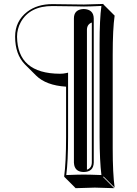

<svg xmlns="http://www.w3.org/2000/svg" viewBox="-20 -668 698 979"><path d="M408.2 -645Q408.2 -645 506.8 -647.9L507.8 -645L564.5 -588.4Q554.7 -521 554.7 -388.7V88.4Q554.7 217.3 564.5 288.6L507.8 231.9L505.9 234.9L562.5 291.5Q561.5 291.5 463.4 288.6Q463.4 288.6 365.7 291.5L309.1 234.9L307.1 231.9Q316.9 159.7 316.9 32.2V-226.1Q214.8 -232.4 163.6 -283.2L106.9 -339.8Q57.1 -391.1 57.1 -481Q57.1 -560.1 118.7 -607.9Q169.9 -647 247.1 -647Q293.9 -647 364.7 -645.5Q397.9 -645 408.2 -645ZM448.2 -553.2Q424.3 -544.4 423.3 -517.6V197.3Q447.3 189.5 448.2 161.1ZM408.2 -634.8Q397.9 -634.8 364.3 -635.7Q293.5 -637.2 247.1 -637.2Q131.8 -637.2 85.9 -555.2Q66.9 -520 66.9 -481Q68.8 -293 285.2 -292Q303.2 -292 314.9 -294.9L327.1 -297.4V32.2Q327.1 154.3 317.9 224.6Q377 222.2 407 222.2Q437 222.2 497.1 224.6Q488.3 153.3 487.8 32.2V-444.8Q487.8 -571.3 497.1 -637.7Q438 -634.8 408.2 -634.8ZM356.9 -574.2Q356.9 -614.7 396 -621.1Q401.9 -622.1 407.2 -622.1Q457 -620.1 458 -574.2V161.1Q456.5 208.5 407.2 209Q366.2 209 358.4 173.8Q357.4 167 356.9 161.1Z"/></svg>

Font: Linux Biolinum Shadow O
Style: Regular
Weight: 400
Designer: Philipp H. Poll
Foundry: Philipp H. Poll
Version: Version 1.0.4